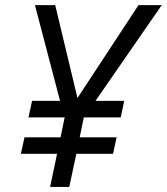

<svg xmlns="http://www.w3.org/2000/svg" viewBox="-20 -734 655 754"><path d="M284.2 -349.1 523.9 -713.9H615.2L355 -337.9H467.8L454.1 -272.9H309.1L293 -194.8H438L423.8 -129.9H279.8L252 0H176.8L204.1 -129.9H62L76.2 -194.8H217.8L233.9 -272.9H91.8L106 -337.9H215.8L117.2 -713.9H196.8Z"/></svg>

Font: OpenSans-Italic
Style: Italic
Weight: 400
Italic angle: -12°
Foundry: Ascender Corporation
Version: Version 1.10